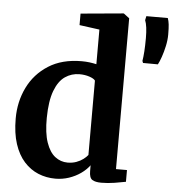

<svg xmlns="http://www.w3.org/2000/svg" viewBox="-56 -871 849 935"><g transform="rotate(5 368.0 -403.5)"><path d="M248.9 11Q204.5 11 165.2 -5.1Q125.9 -21.3 95.7 -54.7Q65.5 -88.2 48.4 -140.3Q31.3 -192.4 31.3 -264.4Q31.3 -346.6 65.1 -416Q98.9 -485.4 165.1 -527.7Q231.3 -570 327.7 -570Q347.3 -570 365.7 -567.7Q384 -565.3 399.6 -561.7V-731L301.4 -744.3V-800.5L508 -819.4H511.5L539.3 -798.4V-61.2H593V-3.8Q571.3 0.7 538.1 6Q504.9 11.2 473.8 11.2Q444.3 11.2 429.4 1.8Q414.6 -7.6 414.6 -41V-69Q398.2 -46.6 372.4 -28.4Q346.7 -10.3 314.9 0.4Q283.1 11 248.9 11ZM301.3 -72.2Q324.7 -72.2 344 -79.2Q363.2 -86.2 377.4 -96.9Q391.5 -107.5 399.6 -118V-481.6Q392.7 -491.4 370.6 -498.7Q348.6 -506 322.5 -506Q283.7 -506 252.1 -484.4Q220.4 -462.7 201.6 -413.2Q182.8 -363.7 181.8 -280.6Q181.1 -206.5 197 -160.5Q212.9 -114.4 240.2 -93.3Q267.5 -72.2 301.3 -72.2ZM698.1 -587.1 625.5 -587.5 621.7 -597.1Q625 -616.2 626.9 -644.7Q628.8 -673.2 628.8 -708.6Q628.8 -738.6 626 -760.5Q623.1 -782.5 617.5 -796.1L621.7 -816H726.6Q731.3 -803.4 733.5 -785.4Q735.6 -767.4 735.6 -736Q735.6 -709.1 729.2 -679.6Q722.8 -650 714.1 -625.2Q705.4 -600.4 698.1 -587.1Z"/></g></svg>

Font: Merriweather Light
Style: Regular
Weight: 300
Version: Version 2.100